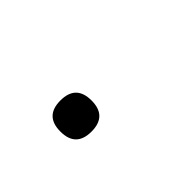

<svg xmlns="http://www.w3.org/2000/svg" viewBox="-29 -325 122 122"><g transform="rotate(-45 32.0 -264.0)"><path d="M14 -250Q0 -250 0 -264Q0 -278 14 -278Q28 -278 28 -264Q28 -250 14 -250Z"/></g></svg>

Font: FRB American Cursive Just Xheight
Style: Italic
Weight: 400
Italic angle: -25°
Version: Version 2.0;Modular Font Editor K font №1